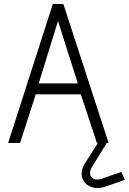

<svg xmlns="http://www.w3.org/2000/svg" viewBox="-20 -720 649 967"><path d="M516 -6H472V2L407 104Q391 130 391 154.5Q391 179 405.5 197.5Q420 216 445.5 223.5Q471 231 505 222Q511 220 528 214Q545 208 564 201.5Q583 195 596 190Q609 185 609 185L591 146Q591 146 583.5 148.5Q576 151 563 155.5Q550 160 532.5 166Q515 172 494 180Q470 188 453.5 181.5Q437 175 434 157.5Q431 140 445 118L516 3ZM527 0 299 -700H246L21 0H81L160 -245H387L468 0ZM175 -300 272 -614 372 -300Z"/></svg>

Font: Advent Pro
Style: Regular
Weight: 400
Designer: VivaRado, Andreas Kalpakidis
Foundry: VivaRado, Andreas Kalpakidis
Version: Version 3.000